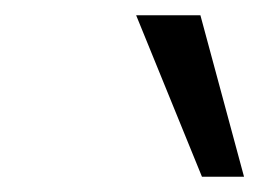

<svg xmlns="http://www.w3.org/2000/svg" viewBox="-20 -772 339 251"><path d="M244 -541 158 -752H242L299 -541Z"/></svg>

Font: Isabella Sans
Style: Italic
Weight: 400
Italic angle: -12°
Designer: Christian Thalmann (Catharsis Fonts), Cristiano Sobral
Foundry: The Isabella Sans Project Authors
Version: Version 2.026; ttfautohint (v1.8.4.7-5d5b-dirty)